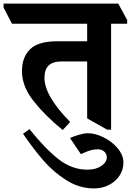

<svg xmlns="http://www.w3.org/2000/svg" viewBox="-76 -689 732 1075"><path d="M636 -556H546V37H524L412 -26V-345H271Q220 -345 196.5 -322.5Q173 -300 173 -253Q173 -152 317 -6L275 39Q178 -40 112.5 -122.5Q47 -205 47 -290Q47 -369 92.5 -413.5Q138 -458 246 -458H412V-556H-9L-56 -647V-669H586L636 -577Z M414 261Q461 261 491.5 240Q522 219 522 192Q522 173 508 160Q494 147 472 147Q449 147 429 153Q409 159 377 174L316 84Q334 75 364.5 66Q395 57 416 57Q458 57 505 80.5Q552 104 583.5 142Q615 180 615 221Q615 261 593.5 294Q572 327 534.5 346.5Q497 366 451 366Q368 366 295.5 320Q223 274 167.5 210Q112 146 53 60L89 34Q178 145 252.5 203Q327 261 414 261Z"/></svg>

Font: Martel Heavy
Style: Regular
Weight: 900
Designer: Dan Reynolds
Foundry: Dan Reynolds
Version: Version 1.001; ttfautohint (v1.1) -l 5 -r 5 -G 72 -x 0 -D la